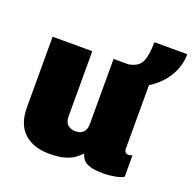

<svg xmlns="http://www.w3.org/2000/svg" viewBox="-118 -770 904 900"><g transform="rotate(20 333.5 -320.0)"><path d="M218 10Q138 10 92 -32.5Q46 -75 46 -160V-511H244V-187Q244 -157 259.5 -144Q275 -131 297 -131Q312 -131 324 -136.5Q336 -142 343 -154.5Q350 -167 350 -187V-511H424Q473 -519 488 -552.5Q503 -586 503 -650H667Q667 -590 635 -538Q603 -486 548 -452V-138Q548 -123 554 -117.5Q560 -112 567 -112Q573 -112 577.5 -113Q582 -114 588 -117V-10Q575 -1 545.5 4.5Q516 10 490 10Q445 10 421 2.5Q397 -5 387 -18Q377 -31 372 -47Q360 -34 342.5 -21Q325 -8 296 1Q267 10 218 10Z"/></g></svg>

Font: Chivo Mono Medium Black
Style: Regular
Weight: 900
Monospace: yes
Version: Version 1.008